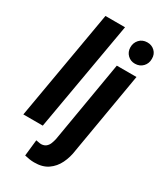

<svg xmlns="http://www.w3.org/2000/svg" viewBox="-235 -838 970 1140"><g transform="rotate(30 250.0 -267.5)"><path d="M268.6 -750 137.7 0H4.4L134.3 -750ZM340.3 -528.3H475.1L379.9 29.3Q373.5 79.6 352.8 122.1Q332 164.6 295.2 189.9Q258.3 215.3 201.7 214.8Q185.1 214.8 168.5 212.2Q151.9 209.5 135.7 205.6L147.9 94.7Q156.7 95.7 166 97.9Q175.3 100.1 184.6 100.1Q204.6 99.1 216.8 88.9Q229 78.6 235.4 62.7Q241.7 46.9 245.6 29.3ZM355.5 -662.6Q355 -693.8 375.2 -716.1Q395.5 -738.3 428.2 -738.8Q459 -739.3 480 -719.2Q501 -699.2 500.5 -667.5Q501 -635.7 480.5 -614Q460 -592.3 427.7 -591.8Q397.5 -591.3 376.7 -611.6Q356 -631.8 355.5 -662.6Z"/></g></svg>

Font: Roboto Condensed
Style: Bold Italic
Weight: 700
Italic angle: -12°
Designer: Christian Robertson
Foundry: Google
Version: Version 3.0